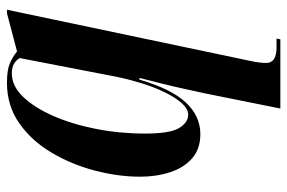

<svg xmlns="http://www.w3.org/2000/svg" viewBox="-157 -429 826 552"><g transform="rotate(-90 256.0 -153.0)"><path d="M263 26Q269 -2 276.5 -36Q284 -70 292.5 -104Q301 -138 308 -165H303Q277 -75 238 -32.5Q199 10 146 10Q104 10 77 -13.5Q50 -37 37 -76.5Q24 -116 24 -163Q24 -226 41.5 -293Q59 -360 93 -417.5Q127 -475 177.5 -510.5Q228 -546 294 -546Q330 -546 349 -538Q368 -530 384 -517L494 -546H504L357 153Q354 166 352.5 178.5Q351 191 351 199Q351 229 395 229H421L419 240H220ZM202 -25Q219 -25 235.5 -43.5Q252 -62 267 -93Q282 -124 293 -160Q304 -196 311 -230L365 -509Q360 -519 349 -525.5Q338 -532 321 -532Q285 -532 254 -500Q223 -468 199 -413.5Q175 -359 161.5 -290.5Q148 -222 148 -149Q148 -77 164 -51Q180 -25 202 -25Z"/></g></svg>

Font: Noto Serif Display ExtraCondensed
Style: Bold Italic
Weight: 700
Width: 2
Italic angle: -12°
Designer: Monotype Design Team
Foundry: Monotype Imaging Inc.
Version: Version 2.009